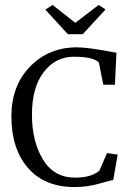

<svg xmlns="http://www.w3.org/2000/svg" viewBox="-20 -747 523 775"><path d="M254 -609 163 -708 192 -727 284 -655 378 -727 406 -709 314 -609ZM281 8Q160 8 93 -69Q26 -146 26 -277Q26 -401 101.5 -478.5Q177 -556 291 -556Q336 -556 450 -534L444 -405H397L379 -495Q356 -518 278 -518Q204 -518 156.5 -456Q109 -394 109 -284Q109 -176 153.5 -103Q198 -30 283 -30Q349 -30 381 -58L412 -129L455 -123L437 -20Q426 -19 379.5 -5.5Q333 8 281 8Z"/></svg>

Font: Aikya
Style: Regular
Weight: 400
Designer: Neelakash Kshetrimayum (Latin subset based on Merriweather by Eben Sorkin)
Foundry: Brand New Type
Version: Version 1.00 b005